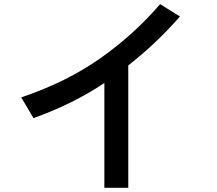

<svg xmlns="http://www.w3.org/2000/svg" viewBox="-20 -846 1039 918"><path d="M479 51.8V-449.2Q330.6 -349.6 140.1 -281.2L81.5 -380.4Q297.4 -453.1 460.4 -567.9Q620.6 -680.7 745.6 -826.2L840.3 -767.1Q729 -639.6 593.3 -533.2V51.8Z"/></svg>

Font: UDEV Gothic 35
Style: Bold
Weight: 700
Version: v2.1.0; ttfautohint (v1.8.4.7-5d5b-dirty) -l 6 -r 45 -G 200 